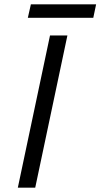

<svg xmlns="http://www.w3.org/2000/svg" viewBox="-20 -863 462 883"><path d="M210 -700H290L142 0H62ZM122 -843H422L409 -781H108Z"/></svg>

Font: PT Sans
Style: Italic
Weight: 400
Italic angle: -12°
Designer: A.Korolkova, O.Umpeleva, V.Yefimov
Foundry: ParaType Ltd
Version: Version 2.003W OFL